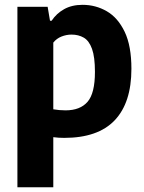

<svg xmlns="http://www.w3.org/2000/svg" viewBox="-20 -576 610 816"><path d="M54 220V-547H182.5L192.5 -488H199.5Q219.5 -518.5 252.5 -537Q285.5 -555.5 331 -555.5Q386.5 -555.5 433.8 -528.2Q481 -501 509.8 -441Q538.5 -381 538.5 -283.5Q538.5 -139.5 467.5 -64.8Q396.5 10 252.5 10Q240.5 10 228.8 9.2Q217 8.5 206.5 7V220ZM258.5 -107Q320.5 -107 352 -143.2Q383.5 -179.5 383.5 -270.5Q383.5 -334 371 -368.5Q358.5 -403 336 -416Q313.5 -429 284 -429Q262.5 -429 241.5 -420.8Q220.5 -412.5 206.5 -395V-111.5Q217.5 -109.5 231.8 -108.2Q246 -107 258.5 -107Z"/></svg>

Font: Encode Sans SemiCondensed SemiCondensed
Style: Bold
Weight: 700
Width: 4
Designer: Multiple Designers
Foundry: Impallari Type
Version: Version 3.000; ttfautohint (v1.8.3) -l 8 -r 50 -G 200 -x 14 